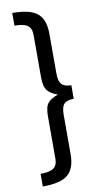

<svg xmlns="http://www.w3.org/2000/svg" viewBox="-105 -880 532 1059"><g transform="rotate(-10 161.0 -350.0)"><path d="M227 -687V-465Q227 -423 242.5 -405Q258 -387 297 -387V-311Q258 -311 242.5 -294Q227 -277 227 -235V-13Q227 67 186 101.5Q145 136 45 136V65Q96 65 118 49.5Q140 34 140 -3V-242Q140 -293 157.5 -314Q175 -335 215 -349Q176 -362 158 -384.5Q140 -407 140 -458V-697Q140 -734 118 -749.5Q96 -765 45 -765V-836Q145 -836 186 -801.5Q227 -767 227 -687Z"/></g></svg>

Font: FiraGOUPP
Style: Medium
Weight: 400
Designer: bBox Type
Foundry: bBox Type GmbH
Version: Version 1.001